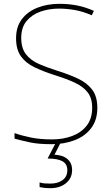

<svg xmlns="http://www.w3.org/2000/svg" viewBox="-20 -744 583 1004"><path d="M489 -180Q489 -116 456.5 -73.5Q424 -31 369.5 -10.5Q315 10 250 10Q181 10 136.5 0.5Q92 -9 56 -19V-48Q96 -34 143.5 -24.5Q191 -15 252 -15Q309 -15 356.5 -32.5Q404 -50 433 -86.5Q462 -123 462 -181Q462 -231 438 -261.5Q414 -292 369.5 -312.5Q325 -333 263 -352Q205 -371 160 -392.5Q115 -414 89.5 -449.5Q64 -485 64 -544Q64 -604 94.5 -644Q125 -684 176.5 -704Q228 -724 291 -724Q338 -724 382.5 -715.5Q427 -707 471 -687L460 -664Q414 -684 371.5 -691.5Q329 -699 289 -699Q236 -699 191 -683Q146 -667 118.5 -633.5Q91 -600 91 -546Q91 -492 116 -460Q141 -428 183.5 -409.5Q226 -391 277 -375Q341 -355 388.5 -332.5Q436 -310 462.5 -274.5Q489 -239 489 -180ZM357 145Q357 188 325 214Q293 240 244 240Q210 240 187 234V210Q200 214 212.5 215Q225 216 244 216Q282 216 307 198Q332 180 332 146Q332 114 307 99.5Q282 85 229 85L273 0H298L265 65Q309 67 333 88Q357 109 357 145Z"/></svg>

Font: Noto Sans Lao Looped Thin
Style: Regular
Weight: 100
Designer: Mark Frömberg, Ben Mitchell
Foundry: The Fontpad Ltd
Version: Version 1.002; ttfautohint (v1.8.4.7-5d5b)